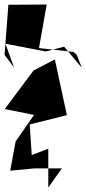

<svg xmlns="http://www.w3.org/2000/svg" viewBox="-23 -827 381 847"><path d="M190 0V-171L117 -143L108 -278L272 -319L219 -565L125 -516L-2 -346L127 -320L46 -203L22 -74L128 -84H250ZM301 -598 149 -615 183 -807 14 -806 -3 -585 39 -529 1 -634 179 -600 260 -621 338 -528 315 -586Z"/></svg>

Font: Asimov Silicon
Style: Regular
Weight: 400
Designer: Google
Version: Version 2.000980; 2014